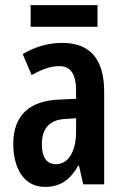

<svg xmlns="http://www.w3.org/2000/svg" viewBox="-20 -722 489 752"><path d="M362 -702H100V-617H362ZM224 -554C170 -554 116 -539 69 -510L104 -428C147 -452 179 -463 213 -463C258 -463 278 -429 278 -366V-335L211 -332C95 -327 32 -270 32 -158C32 -70 69 10 156 10C217 10 255 -18 287 -74H289L306 0H388V-363C388 -489 334 -554 224 -554ZM237 -256 278 -259V-207C278 -128 247 -79 200 -79C164 -79 144 -103 144 -158C144 -218 174 -254 237 -256Z"/></svg>

Font: Noto Sans Sinhala UI ExtraCondensed SemiBold
Style: Regular
Weight: 600
Width: 2
Designer: Jelle Bosma - Monotype Design Team
Foundry: Monotype Imaging Inc.
Version: Version 2.006